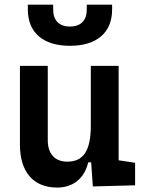

<svg xmlns="http://www.w3.org/2000/svg" viewBox="-20 -803 626 832"><path d="M227.5 9.8C296.4 9.8 345.7 -29.3 362.3 -99.6H375L382.3 4.9L565.4 0V-97.7L494.1 -108.4V-517.6H373.5V-258.8C373.5 -146 338.9 -102.5 271.5 -102.5C218.3 -102.5 187 -135.7 187 -195.3V-517.6H66.4V-175.8C66.4 -57.6 125 9.8 227.5 9.8ZM283.2 -604.5C399.4 -604.5 465.8 -661.6 465.8 -761.7V-782.7H356V-761.7C356 -714.4 330.1 -688 283.2 -688C236.3 -688 210.4 -714.4 210.4 -761.7V-782.7H100.6V-761.7C100.6 -661.6 167 -604.5 283.2 -604.5Z"/></svg>

Font: Cascadia Code PL SemiBold
Style: Regular
Weight: 600
Monospace: yes
Designer: Aaron Bell
Foundry: Saja Typeworks
Version: Version 2404.023